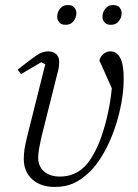

<svg xmlns="http://www.w3.org/2000/svg" viewBox="-20 -727 545 759"><path d="M50 -452 106 -495Q128 -512 142.5 -518Q157 -524 171 -524Q188 -524 201 -514Q214 -504 214 -482Q214 -474 213 -465Q212 -456 208 -441L145 -190Q137 -155 134 -136.5Q131 -118 131 -104Q131 -69 154.5 -49Q178 -29 217 -29Q275 -29 315 -69Q333 -87 350.5 -118.5Q368 -150 382 -190.5Q396 -231 406.5 -279Q417 -327 422 -378L373 -488Q376 -503 388.5 -513.5Q401 -524 417 -524Q441 -524 455 -498.5Q469 -473 469 -416Q469 -368 459 -315.5Q449 -263 431.5 -213.5Q414 -164 389.5 -121Q365 -78 336 -49Q302 -16 270 -2Q238 12 196 12Q141 12 107.5 -18Q74 -48 74 -99Q74 -119 77 -138Q80 -157 87 -186L159 -473L143 -481L63 -434ZM239 -629Q222 -629 214 -639Q206 -649 206 -661Q206 -669 209 -678Q213 -689 222.5 -698Q232 -707 249 -707Q266 -707 274 -697Q282 -687 282 -675Q282 -667 279 -658Q275 -647 265.5 -638Q256 -629 239 -629ZM418 -629Q401 -629 393 -639Q385 -649 385 -661Q385 -669 388 -678Q392 -689 401.5 -698Q411 -707 428 -707Q445 -707 453 -697Q461 -687 461 -675Q461 -667 458 -658Q454 -647 444.5 -638Q435 -629 418 -629Z"/></svg>

Font: IBM Plex Serif Light
Style: Italic
Weight: 300
Italic angle: -14°
Designer: Mike Abbink, Paul van der Laan, Pieter van Rosmalen
Foundry: Bold Monday
Version: Version 3.001